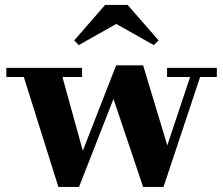

<svg xmlns="http://www.w3.org/2000/svg" viewBox="-20 -728 881 758"><path d="M439 -633.5 587 -550 606 -568.5 484 -708.5H395L273 -568.5L291 -550ZM307 -133 226.5 -424H304V-460H5V-424H74L210.5 10H292L428 -337.5L545 10H625.5L770 -424H836V-460H639.5V-424H730.5L640.5 -154L545 -470H438.5Z"/></svg>

Font: Bodoni* 06
Style: Bold
Weight: 700
Version: Version 2.2